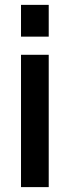

<svg xmlns="http://www.w3.org/2000/svg" viewBox="-20 -765 285 785"><path d="M65.9 -615.2V-745.1H179.2V-615.2ZM65.9 0V-541H179.2V0Z"/></svg>

Font: Plus Jakarta Sans SemiBold
Style: Regular
Weight: 600
Designer: Gumpita Rahayu
Foundry: Tokotype
Version: Version 2.006